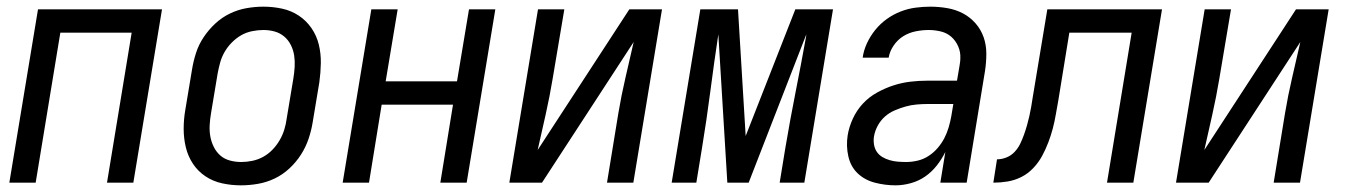

<svg xmlns="http://www.w3.org/2000/svg" viewBox="-20 -548 4040 576"><path d="M8 0 94 -520H466L380 0H301L375 -450H161L87 0Z M703 8Q674 8 646.5 2Q619 -4 596.5 -19Q574 -34 559 -56.5Q544 -79 537.5 -106Q531 -133 531 -161.5Q531 -190 536 -219L556 -339Q560 -364 568 -389Q576 -414 591 -436.5Q606 -459 626 -477.5Q646 -496 670 -507.5Q694 -519 719.5 -523.5Q745 -528 770 -528Q799 -528 826.5 -522Q854 -516 876.5 -501Q899 -486 914.5 -463.5Q930 -441 936.5 -414Q943 -387 942.5 -358.5Q942 -330 938 -301L918 -181Q914 -156 905.5 -131Q897 -106 882.5 -83.5Q868 -61 848 -42.5Q828 -24 804 -12.5Q780 -1 754 3.5Q728 8 703 8ZM704 -62Q720 -62 737 -65.5Q754 -69 769.5 -77.5Q785 -86 797.5 -99Q810 -112 819 -127.5Q828 -143 833 -159.5Q838 -176 840 -192L860 -312Q863 -330 864 -347.5Q865 -365 862.5 -381.5Q860 -398 852.5 -413Q845 -428 832.5 -438.5Q820 -449 804 -453.5Q788 -458 770 -458Q754 -458 736.5 -454.5Q719 -451 704 -442.5Q689 -434 676 -421Q663 -408 654 -392.5Q645 -377 640.5 -360.5Q636 -344 633 -328L613 -208Q610 -190 609 -172.5Q608 -155 611 -138.5Q614 -122 621.5 -107Q629 -92 641 -81.5Q653 -71 669.5 -66.5Q686 -62 704 -62Z M1008 0 1094 -520H1173L1137 -304H1351L1387 -520H1466L1380 0H1301L1339 -234H1125L1087 0Z M1508 0 1594 -520H1673L1638 -312Q1629 -258 1617 -204.5Q1605 -151 1593 -98L1868 -520H1966L1880 0H1801L1835 -208Q1844 -262 1856.5 -315.5Q1869 -369 1881 -422L1606 0Z M1995 0 2081 -520H2194L2217 -140L2366 -520H2479L2393 0H2319L2336 -104Q2350 -187 2366.5 -270.5Q2383 -354 2398 -437L2399 -445L2226 0H2162L2135 -445Q2122 -359 2111 -274Q2100 -189 2086 -104L2069 0Z M2667 8Q2635 8 2604.5 0Q2574 -8 2553 -28Q2532 -48 2525 -79Q2518 -110 2523 -142Q2527 -167 2538.5 -192Q2550 -217 2568.5 -237Q2587 -257 2611.5 -270.5Q2636 -284 2661 -292Q2686 -300 2711.5 -303Q2737 -306 2763 -306H2851L2858 -347Q2859 -353 2860 -360Q2861 -367 2861 -373Q2862 -392 2854.5 -409Q2847 -426 2834 -437.5Q2821 -449 2803 -453.5Q2785 -458 2766 -458Q2747 -458 2727 -454Q2707 -450 2690 -439.5Q2673 -429 2661 -411.5Q2649 -394 2646 -375H2568Q2571 -397 2581 -418.5Q2591 -440 2606 -458.5Q2621 -477 2640.5 -491Q2660 -505 2682 -513.5Q2704 -522 2726.5 -525Q2749 -528 2771 -528Q2797 -528 2822.5 -523.5Q2848 -519 2869.5 -507.5Q2891 -496 2907 -477.5Q2923 -459 2931 -436Q2939 -413 2939 -387Q2939 -361 2935 -335L2880 0H2801L2816 -92Q2805 -70 2790 -51Q2775 -32 2755.5 -18.5Q2736 -5 2712.5 1.5Q2689 8 2667 8ZM2699 -62Q2715 -62 2732.5 -66Q2750 -70 2765.5 -80Q2781 -90 2793 -104Q2805 -118 2813 -133.5Q2821 -149 2826 -166Q2831 -183 2834 -200L2840 -236H2763Q2747 -236 2730 -234.5Q2713 -233 2697 -228.5Q2681 -224 2664.5 -217Q2648 -210 2635 -198.5Q2622 -187 2613.5 -171.5Q2605 -156 2602 -139Q2600 -127 2602 -114.5Q2604 -102 2610.5 -92.5Q2617 -83 2627 -77Q2637 -71 2649 -67.5Q2661 -64 2673.5 -63Q2686 -62 2699 -62Z M3301 0 3375 -450H3188L3155 -247Q3151 -226 3147.5 -205Q3144 -184 3138.5 -163Q3133 -142 3125 -121Q3117 -100 3106.5 -80.5Q3096 -61 3080 -44Q3064 -27 3044 -17Q3024 -7 3002.5 -3.5Q2981 0 2960 0L2971 -70Q2985 -70 2999 -75.5Q3013 -81 3023.5 -92Q3034 -103 3040.5 -116.5Q3047 -130 3052 -144Q3057 -158 3061 -172Q3065 -186 3068 -199.5Q3071 -213 3073.5 -227Q3076 -241 3078 -255L3122 -520H3466L3380 0Z M3508 0 3594 -520H3673L3638 -312Q3629 -258 3617 -204.5Q3605 -151 3593 -98L3868 -520H3966L3880 0H3801L3835 -208Q3844 -262 3856.5 -315.5Q3869 -369 3881 -422L3606 0Z"/></svg>

Font: Iosevka Term Curly Oblique
Style: Regular
Weight: 400
Italic angle: -9°
Designer: Belleve Invis
Foundry: Belleve Invis
Version: Version 32.3.0